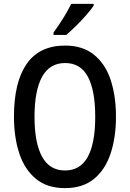

<svg xmlns="http://www.w3.org/2000/svg" viewBox="-20 -960 670 990"><path d="M578 -358Q578 -251 550 -167.5Q522 -84 464 -37Q406 10 315 10Q223 10 165 -38Q107 -86 79.5 -169Q52 -252 52 -359Q52 -536 117.5 -630.5Q183 -725 316 -725Q406 -725 464.5 -678Q523 -631 550.5 -548Q578 -465 578 -358ZM158 -358Q158 -223 197 -152Q236 -81 315 -81Q394 -81 432.5 -151Q471 -221 471 -358Q471 -494 433 -564.5Q395 -635 316 -635Q236 -635 197 -564Q158 -493 158 -358ZM463 -931Q450 -911 425 -882.5Q400 -854 372 -826.5Q344 -799 322 -780H256V-792Q282 -828 306.5 -867Q331 -906 347 -940H463Z"/></svg>

Font: Noto Sans Arabic UI Cn Md
Style: Regular
Weight: 500
Width: 3
Designer: Monotype Design Team, Nadine Chahine and Nizar Qandah
Foundry: Monotype Imaging Inc.
Version: Version 2.010; ttfautohint (v1.8.4.7-5d5b)